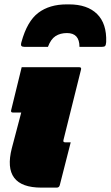

<svg xmlns="http://www.w3.org/2000/svg" viewBox="-20 -857 505 877"><path d="M286 -706Q255 -706 233.5 -692Q212 -678 199 -643H91Q82 -643 78 -647Q74 -651 78 -665Q104 -760 155 -798.5Q206 -837 285 -837H295Q379 -837 423.5 -793Q468 -749 465 -665Q464 -652 460.5 -647.5Q457 -643 446 -643H343Q343 -706 286 -706ZM79 -550H342Q353 -550 350 -539Q330 -459 310 -378.5Q290 -298 270 -218Q268 -212 271 -209Q273 -207 277 -207H303Q290 -158 278 -109Q266 -60 253 -11Q250 0 239 0H169Q-12 0 34 -180Q43 -213 55 -259.5Q67 -306 77 -343H39Q28 -343 31 -354Q43 -403 55 -452Q67 -501 79 -550Z"/></svg>

Font: Recursive Sn Lnr St XBk
Style: Italic
Weight: 1000
Italic angle: -15°
Version: Version 1.079;hotconv 1.0.112;makeotfexe 2.5.65598; ttfautoh